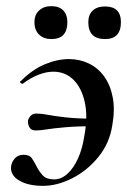

<svg xmlns="http://www.w3.org/2000/svg" viewBox="-20 -591 413 624"><path d="M120 13Q71 13 42 -4.5Q13 -22 16 -50Q18 -65 28.5 -76.5Q39 -88 57 -88Q76 -88 84 -76Q92 -64 99 -50Q107 -34 119 -21Q131 -8 156 -8Q179 -8 199 -26Q219 -44 233.5 -76Q248 -108 254 -149Q266 -212 255.5 -259Q245 -306 218.5 -332Q192 -358 153 -358Q131 -358 106 -348.5Q81 -339 54 -319Q51 -318 47 -321.5Q43 -325 47 -327Q85 -365 125.5 -382Q166 -399 204 -399Q239 -399 269 -384.5Q299 -370 319 -342Q339 -314 346.5 -274Q354 -234 345 -184Q336 -125 299.5 -80.5Q263 -36 214.5 -11.5Q166 13 120 13ZM96 -167Q81 -167 75.5 -177.5Q70 -188 71 -199Q73 -208 80 -215Q87 -222 98 -222Q114 -222 134.5 -218Q155 -214 194 -209.5Q233 -205 305 -205V-181Q233 -181 193 -177.5Q153 -174 132 -170.5Q111 -167 96 -167ZM147 -464Q122.2 -464 107.1 -478.5Q92 -492.9 92 -519Q92 -543 107.1 -557Q122.2 -571 147 -571Q172.3 -571 185.7 -557Q199 -543 199 -519Q199 -464 147 -464ZM321.4 -464Q267 -464 267 -519Q267 -543.2 281.3 -556.6Q295.5 -570 321.4 -570Q373 -570 373 -519Q373 -464 321.4 -464Z"/></svg>

Font: Cormorant Light
Style: Italic
Weight: 300
Italic angle: -10°
Designer: Christian Thalmann (Catharsis Fonts)
Foundry: Catharsis Fonts
Version: Version 4.000